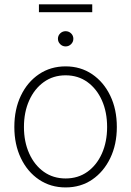

<svg xmlns="http://www.w3.org/2000/svg" viewBox="-20 -838 593 869"><path d="M276.9 10.3Q209 10.3 156.5 -25.1Q104 -60.5 74.5 -122.3Q44.9 -184.1 44.9 -263.2Q44.9 -343.3 74.5 -405Q104 -466.8 156.5 -502.2Q209 -537.6 276.9 -537.6Q344.7 -537.6 397 -502.2Q449.2 -466.8 479 -405Q508.8 -343.3 508.8 -263.2Q508.8 -184.1 479 -122.3Q449.2 -60.5 397.2 -25.1Q345.2 10.3 276.9 10.3ZM276.9 -30.3Q333.5 -30.3 375.7 -60.5Q418 -90.8 441.4 -143.6Q464.8 -196.3 464.8 -263.2Q464.8 -330.6 441.4 -383.3Q418 -436 375.7 -466.6Q333.5 -497.1 276.9 -497.1Q220.7 -497.1 178.2 -466.6Q135.7 -436 112.1 -383.3Q88.4 -330.6 88.4 -263.2Q88.4 -196.3 112.1 -143.6Q135.7 -90.8 178.2 -60.5Q220.7 -30.3 276.9 -30.3ZM276.9 -627.9Q262.7 -627.9 252.4 -638.2Q242.2 -648.4 242.2 -662.6Q242.2 -676.8 252.4 -686.8Q262.7 -696.8 276.9 -696.8Q291.5 -696.8 301.8 -686.8Q312 -676.8 312 -662.6Q312 -648.4 301.8 -638.2Q291.5 -627.9 276.9 -627.9ZM397.5 -818.4V-782.7H156.2V-818.4Z"/></svg>

Font: Inter 24pt ExtraLight
Style: Regular
Weight: 250
Designer: Rasmus Andersson
Foundry: rsms
Version: Version 4.001;git-66647c0bb